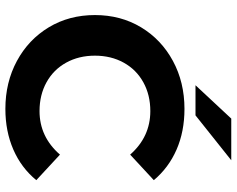

<svg xmlns="http://www.w3.org/2000/svg" viewBox="-103 -766 880 714"><g transform="rotate(90 337.0 -409.0)"><path d="M385 -655Q469 -655 536.5 -625.5Q604 -596 650 -541L555 -453Q489 -528 393 -528Q333 -528 286 -502Q239 -476 213 -429Q187 -382 187 -322Q187 -262 213 -215Q239 -168 286 -142Q333 -116 393 -116Q489 -116 555 -192L650 -104Q604 -48 536 -18.5Q468 11 385 11Q286 11 206.5 -32Q127 -75 81.5 -150.5Q36 -226 36 -322Q36 -418 81.5 -493.5Q127 -569 206.5 -612Q286 -655 385 -655ZM421 -829H576L409 -696H297Z"/></g></svg>

Font: Montserrat Ace
Style: Bold
Weight: 700
Designer: Julieta Ulanovsky
Foundry: Julieta Ulanovsky
Version: Version 1